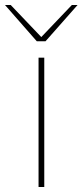

<svg xmlns="http://www.w3.org/2000/svg" viewBox="-92 -752 332 772"><path d="M63 0H86V-520H63ZM-72 -732 56 -586H91L220 -732H197L74 -603L-49 -732Z"/></svg>

Font: Aspekta 50
Style: Regular
Weight: 50
Designer: Ivo Dolenc
Version: Version 2.000